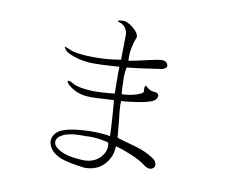

<svg xmlns="http://www.w3.org/2000/svg" viewBox="-83 -874 1166 986"><g transform="rotate(10 500.0 -381.0)"><path d="M507.8 -707 505.9 -571.3Q441.4 -559.6 368.2 -559.6Q294.9 -559.6 252 -571.3L238.3 -577.1Q216.8 -586.9 211.9 -585.9Q204.1 -585.9 225.6 -563.5Q276.4 -533.2 353.5 -528.3Q400.4 -526.4 503.9 -534.2L502.9 -503.9L503.9 -394.5Q439.5 -386.7 384.8 -387.7Q323.2 -390.6 291 -404.3Q271.5 -417 260.7 -418Q247.1 -419.9 263.7 -399.4Q300.8 -365.2 351.6 -357.4Q382.8 -352.5 446.3 -357.4L505.9 -360.4Q511.7 -297.9 514.6 -246.1Q517.6 -207 517.6 -174.8Q502.9 -178.7 471.7 -180.7Q447.3 -182.6 412.1 -182.6Q303.7 -178.7 260.7 -156.2Q223.6 -136.7 221.7 -96.7Q228.5 -43 292 -17.6Q330.1 -2.9 417 7.8Q486.3 7.8 524.4 -39.1Q556.6 -78.1 556.6 -128.9Q589.8 -121.1 636.7 -101.6Q693.4 -78.1 719.7 -55.7Q747.1 -38.1 764.6 -51.8Q783.2 -65.4 762.7 -93.8Q731.4 -118.2 685.5 -135.7Q658.2 -145.5 606.4 -159.2Q587.9 -165 579.1 -167Q565.4 -170.9 557.6 -173.8L550.8 -249Q545.9 -293 543.9 -313.5Q541 -347.7 543 -362.3Q570.3 -363.3 607.4 -369.1Q655.3 -375 686.5 -384.8Q716.8 -392.6 724.6 -413.1Q731.4 -434.6 704.1 -438.5Q690.4 -437.5 678.7 -444.3Q671.9 -447.3 662.1 -456.1Q653.3 -462.9 651.4 -460.9Q648.4 -459 648.4 -438.5Q658.2 -422.9 614.3 -409.2Q575.2 -397.5 539.1 -397.5L537.1 -428.7Q535.2 -469.7 535.2 -487.3Q536.1 -516.6 541 -537.1Q568.4 -539.1 625 -546.9Q665 -552.7 719.7 -560.5Q752 -569.3 743.2 -588.9Q734.4 -608.4 706.1 -605.5Q687.5 -603.5 663.1 -597.7Q648.4 -594.7 618.2 -587.9Q590.8 -581.1 578.1 -579.1Q556.6 -574.2 543.9 -572.3Q541 -609.4 548.8 -644.5Q553.7 -669.9 565.4 -699.2Q565.4 -720.7 537.1 -744.1Q513.7 -763.7 491.2 -769.5Q464.8 -770.5 457 -766.6Q450.2 -762.7 467.8 -757.8Q484.4 -752.9 496.1 -737.3Q505.9 -722.7 507.8 -707ZM368.2 -153.3H398.4Q427.7 -156.2 468.8 -150.4Q503.9 -145.5 515.6 -139.6Q523.4 -94.7 489.3 -60.5Q451.2 -23.4 386.7 -30.3Q321.3 -34.2 282.2 -54.7Q248 -72.3 246.1 -95.7Q244.1 -119.1 275.4 -135.7Q308.6 -153.3 368.2 -153.3Z"/></g></svg>

Font: BatangChe
Style: Regular
Weight: 400
Monospace: yes
Version: Version 2.21